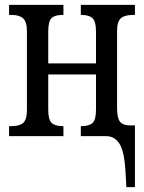

<svg xmlns="http://www.w3.org/2000/svg" viewBox="-20 -556 586 784"><path d="M492 137Q487 61 467.5 30.5Q448 0 414 0H310V-41H313Q344 -41 358 -54Q372 -67 372 -108V-252H177V-108Q177 -67 191 -54Q205 -41 235 -41H239V0H17V-41H28Q60 -41 75 -54.5Q90 -68 90 -108V-427Q90 -467 74.5 -481Q59 -495 28 -495H17V-536H239V-495H235Q204 -495 190.5 -482Q177 -469 177 -428V-297H372V-427Q372 -468 358 -481.5Q344 -495 313 -495H310V-536H531V-495H522Q489 -495 473.5 -481.5Q458 -468 458 -428V-116Q458 -74 470 -59Q482 -44 511 -44H531V208H496Z"/></svg>

Font: Noto Serif Cond
Style: Regular
Weight: 400
Width: 3
Designer: Monotype Design Team
Foundry: Monotype Imaging Inc.
Version: Version 1.001